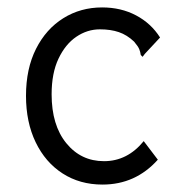

<svg xmlns="http://www.w3.org/2000/svg" viewBox="-20 -486 490 517"><path d="M256 11Q195 11 148.5 -19Q102 -49 76 -103Q50 -157 50 -228Q50 -301 77 -354.5Q104 -408 150.5 -437Q197 -466 255 -466Q306 -466 346.5 -444.5Q387 -423 411 -385L370 -341L364 -333L359 -338Q358 -346 355 -353.5Q352 -361 341 -374Q322 -392 300 -399.5Q278 -407 249 -407Q215 -407 185.5 -387Q156 -367 137.5 -328Q119 -289 119 -232Q119 -149 158.5 -100.5Q198 -52 260 -52Q323 -52 367 -106L405 -56Q345 11 256 11Z"/></svg>

Font: Inconsolata SemiCondensed
Style: Regular
Weight: 400
Width: 4
Monospace: yes
Designer: Raph Levien, Cyreal, Brenton Simpson
Foundry: Raph Levien, Cyreal, Google
Version: Version 3.000; ttfautohint (v1.8.2.53-6de2)